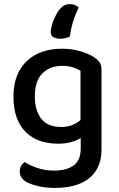

<svg xmlns="http://www.w3.org/2000/svg" viewBox="-20 -721 585 942"><path d="M276 -679Q287 -691 298 -696Q309 -701 323 -701Q335 -701 346.5 -696.5Q358 -692 366 -685Q331 -611 323 -542Q313 -537 301.5 -534Q290 -531 277 -531Q255 -531 242 -538.5Q229 -546 229 -562Q229 -575 233 -591.5Q237 -608 244 -624.5Q251 -641 259 -655.5Q267 -670 276 -679ZM376 -44Q357 -32 329.5 -24Q302 -16 264 -16Q220 -16 180.5 -28.5Q141 -41 111 -68.5Q81 -96 63.5 -140Q46 -184 46 -248Q46 -306 63.5 -349.5Q81 -393 112.5 -422.5Q144 -452 187.5 -467Q231 -482 284 -482Q333 -482 374.5 -469.5Q416 -457 442 -440Q459 -429 468.5 -415Q478 -401 478 -381V13Q478 63 460.5 99Q443 135 412.5 157.5Q382 180 340 190.5Q298 201 250 201Q199 201 162 191Q125 181 108 171Q77 152 77 121Q77 104 84 92.5Q91 81 102 74Q125 90 163 103Q201 116 244 116Q307 116 341.5 90.5Q376 65 376 8ZM279 -98Q313 -98 336 -108Q359 -118 375 -132V-374Q360 -383 338 -390.5Q316 -398 286 -398Q225 -398 188 -361Q151 -324 151 -249Q151 -208 161 -179Q171 -150 188 -132Q205 -114 228.5 -106Q252 -98 279 -98Z"/></svg>

Font: Baloo Chettan 2 Medium
Style: Regular
Weight: 500
Designer: Maithili Shingre, Unnati Kotecha and Ek Type
Foundry: Ek Type
Version: Version 1.640;hotconv 1.0.111;makeotfexe 2.5.65597; ttfautoh